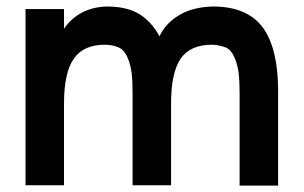

<svg xmlns="http://www.w3.org/2000/svg" viewBox="-20 -579 947 599"><path d="M653.3 -558.6Q756.8 -555.7 802.7 -489.3Q847.7 -423.8 847.7 -293.9Q847.7 -292 847.7 -290Q847.7 -193.4 847.7 0Q807.6 0 727.5 0Q727.5 -45.9 727.5 -52.7Q727.5 -58.6 727.5 -100.6Q727.5 -110.4 727.5 -125Q727.5 -138.7 727.5 -158.2Q727.5 -181.6 727.5 -213.9Q727.5 -246.1 727.5 -290Q727.5 -326.2 724.6 -351.6Q720.7 -377 713.9 -393.6Q702.1 -424.8 682.6 -431.6Q663.1 -438.5 641.6 -439.5Q574.2 -439.5 543.9 -396.5Q513.7 -352.5 513.7 -256.8Q513.7 -171.9 513.7 -1Q473.6 -1 393.6 -1Q393.6 -46.9 393.6 -53.7Q393.6 -59.6 393.6 -101.6Q393.6 -111.3 393.6 -126Q393.6 -139.6 393.6 -159.2Q393.6 -182.6 393.6 -214.8Q393.6 -247.1 393.6 -291Q393.6 -327.1 390.6 -352.5Q386.7 -377.9 379.9 -394.5Q368.2 -424.8 348.6 -431.6Q329.1 -439.5 307.6 -439.5Q240.2 -439.5 210 -395.5Q179.7 -352.5 179.7 -254.9Q179.7 -169.9 179.7 -1Q139.6 -1 59.6 -1Q59.6 -184.6 59.6 -550.8Q99.6 -550.8 179.7 -550.8Q179.7 -535.2 179.7 -535.2Q179.7 -535.2 179.7 -489.3Q199.2 -518.6 232.4 -538.1Q266.6 -556.6 308.6 -558.6Q311.5 -558.6 314.5 -558.6Q316.4 -558.6 319.3 -558.6Q378.9 -557.6 416 -534.2Q453.1 -510.7 477.5 -465.8Q497.1 -506.8 538.1 -531.2Q579.1 -556.6 641.6 -558.6Q644.5 -558.6 647.5 -558.6Q650.4 -558.6 653.3 -558.6Z"/></svg>

Font: Seiden_Sans_Regular
Style: Regular
Weight: 400
Designer: Kevin Beronilla
Version: Version 1.0